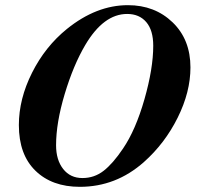

<svg xmlns="http://www.w3.org/2000/svg" viewBox="-20 -705 762 743"><path d="M717 -444Q717 -349 667.5 -249.5Q618 -150 537 -78Q429 18 289 18Q181 18 117 -44.5Q53 -107 53 -221Q53 -322 104 -423.5Q155 -525 239 -593Q353 -685 475 -685Q579 -685 648 -618.5Q717 -552 717 -444ZM573 -528Q573 -588 546 -619.5Q519 -651 472 -651Q381 -651 310 -531Q264 -453 230.5 -341.5Q197 -230 197 -143Q197 -86 224.5 -51Q252 -16 299 -16Q345 -16 381 -44Q417 -72 456 -130Q505 -202 539 -321Q573 -440 573 -528Z"/></svg>

Font: STIX
Style: Bold Italic
Weight: 700
Italic angle: -16.33°
Designer: MicroPress Inc., with final additions and corrections provided by Coen Hoffman, Elsevier (retired)
Version: Version 1.1.1